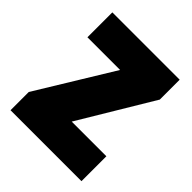

<svg xmlns="http://www.w3.org/2000/svg" viewBox="-161 -652 752 752"><g transform="rotate(45 215.0 -276.5)"><path d="M411 0H18V-101L210 -415H29V-553H402V-443L219 -138H411Z"/></g></svg>

Font: Noto Sans Tamil Condensed Black
Style: Regular
Weight: 900
Width: 3
Designer: Jelle Bosma - Monotype Design Team
Foundry: Monotype Imaging Inc.
Version: Version 2.004; ttfautohint (v1.8.4.7-5d5b)